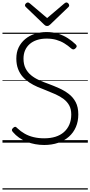

<svg xmlns="http://www.w3.org/2000/svg" viewBox="-20 -1153 730 1552"><path d="M337 19Q301 19 265 12.5Q229 6 196 -7Q163 -20 134.5 -40Q106 -60 84 -86Q76 -95 76 -102.5Q76 -110 86 -119Q95 -128 102.5 -128Q110 -128 122 -115Q147 -91 179.5 -72.5Q212 -54 251.5 -44.5Q291 -35 337 -35Q388 -35 428 -47.5Q468 -60 496.5 -85Q525 -110 540.5 -146Q556 -182 556 -227Q556 -271 539.5 -301Q523 -331 494.5 -352.5Q466 -374 429.5 -390.5Q393 -407 352 -423Q317 -436 282.5 -451Q248 -466 217.5 -486Q187 -506 163.5 -532.5Q140 -559 126 -595.5Q112 -632 112 -680Q112 -731 131 -770Q150 -809 183.5 -837Q217 -865 261.5 -879.5Q306 -894 357 -894Q409 -894 452 -880Q495 -866 529.5 -843.5Q564 -821 592 -794Q600 -786 600 -779Q600 -772 591 -763Q582 -754 574 -753.5Q566 -753 556 -761Q529 -785 499.5 -803Q470 -821 435 -831Q400 -841 357 -841Q313 -841 278.5 -829.5Q244 -818 220 -797Q196 -776 183 -746.5Q170 -717 170 -679Q170 -633 186.5 -600.5Q203 -568 231 -545Q259 -522 295.5 -505.5Q332 -489 372 -475Q415 -459 457.5 -440Q500 -421 535.5 -394Q571 -367 592 -327Q613 -287 613 -228Q613 -172 593.5 -126.5Q574 -81 537.5 -48.5Q501 -16 450 1.5Q399 19 337 19ZM517 -1133Q525 -1133 532 -1125.5Q539 -1118 539 -1109Q539 -1107 538.5 -1104Q538 -1101 534 -1097L386 -955Q380 -950 375 -946.5Q370 -943 361 -943Q352 -943 346.5 -946.5Q341 -950 336 -955L188 -1097Q184 -1101 183 -1104.5Q182 -1108 182 -1110Q182 -1119 190 -1126Q198 -1133 205 -1133Q210 -1133 213.5 -1130.5Q217 -1128 222 -1125L361 -1007L500 -1125Q505 -1128 508.5 -1130.5Q512 -1133 517 -1133ZM0 369H690V379H0ZM0 -20H690V0H0ZM0 -505H690V-500H0ZM0 -889H690V-879H0Z"/></svg>

Font: Playwrite HR Lijeva Guides
Style: Regular
Weight: 400
Designer: Veronika Burian, José Scaglione
Foundry: TypeTogether
Version: Version 1.003